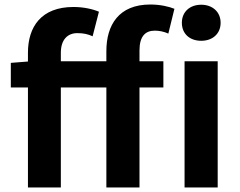

<svg xmlns="http://www.w3.org/2000/svg" viewBox="-20 -832 1064 852"><path d="M799 0H946V-560H799ZM873 -651C923 -651 959 -682 959 -731C959 -779 923 -811 873 -811C822 -811 787 -779 787 -731C787 -682 822 -651 873 -651ZM28 -444H104V0H250V-444H452V0H599V-444H705V-560H599V-608C599 -670 624 -696 667 -696C686 -696 707 -692 727 -683L754 -793C729 -803 691 -812 647 -812C507 -812 452 -721 452 -605V-560H250V-598C250 -656 280 -685 323 -685C352 -685 371 -680 391 -671L419 -780C391 -792 350 -801 306 -801C163 -801 104 -713 104 -598V-559L28 -553Z"/></svg>

Font: Noto Sans Mono CJK HK
Style: Bold
Weight: 700
Designer: Ryoko NISHIZUKA 西塚涼子 (kana, bopomofo & ideographs); Paul D. Hunt (Latin, Greek & Cyrillic); Sandoll Communications 산돌커뮤니
Foundry: Adobe
Version: Version 2.004;hotconv 1.0.118;makeotfexe 2.5.65603